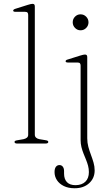

<svg xmlns="http://www.w3.org/2000/svg" viewBox="-20 -746 580 998"><path d="M161 -712V-46Q161 -36.5 167.5 -30.5Q174 -24.5 185.5 -22.5L215.5 -17.5Q223 -16.5 227 -14.5Q231 -12.5 231 -8Q231 -4.5 227.5 -2.2Q224 0 217.5 0H68Q62 0 58.8 -2.2Q55.5 -4.5 55.5 -8Q55.5 -12 59.2 -14Q63 -16 70 -17L102 -22.5Q113.5 -25 120 -30.5Q126.5 -36 126.5 -45.5V-668Q126.5 -676.5 123 -680.5Q119.5 -684.5 110.5 -684.5H61.5Q54.5 -684.5 51.5 -686.2Q48.5 -688 48.5 -690.5Q48.5 -693.5 51.2 -696Q54 -698.5 60.5 -700.5L124 -720.5Q133.5 -723.5 139.5 -724.8Q145.5 -726 149 -726Q155.5 -726 158.2 -722.8Q161 -719.5 161 -712ZM433.5 -27.5Q433.5 -4 439.2 17.2Q445 38.5 452.8 59Q460.5 79.5 466.2 99.2Q472 119 472 140Q472 180.5 443.2 206.5Q414.5 232.5 368 232.5Q335 232.5 311.8 221Q288.5 209.5 276 190.5Q263.5 171.5 263.5 148.5Q263.5 130.5 270.5 121.2Q277.5 112 289 112Q300 112 306.5 120.5Q313 129 313 143.5V156Q313 185 328 200.8Q343 216.5 373 216.5Q406 216 424 198.2Q442 180.5 442 148.5Q442 131.5 437.8 115.5Q433.5 99.5 427 83.8Q420.5 68 414 51.8Q407.5 35.5 403.2 18Q399 0.5 399 -18V-405Q399 -413 395.5 -417Q392 -421 383 -421H334Q327 -421 324 -422.8Q321 -424.5 321 -427.5Q321 -430.5 323.8 -433Q326.5 -435.5 333 -437L396.5 -457Q405.5 -460 411.8 -461.2Q418 -462.5 421.5 -462.5Q428 -462.5 430.8 -459.2Q433.5 -456 433.5 -449ZM398.5 -588.5Q382 -588.5 370 -600.8Q358 -613 358 -630Q358 -647.5 370 -659.5Q382 -671.5 398.5 -671.5Q416 -671.5 428 -659.2Q440 -647 440 -630Q440 -613 428 -600.8Q416 -588.5 398.5 -588.5Z"/></svg>

Font: Fraunces Thin
Style: Regular
Weight: 250
Version: Version 1.000;[b76b70a41]